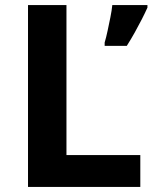

<svg xmlns="http://www.w3.org/2000/svg" viewBox="-20 -734 605 754"><path d="M90 0V-714H241V-125H531V0ZM559 -704Q549 -682 536.5 -657.5Q524 -633 509.5 -607Q495 -581 478 -554H391V-567Q397 -587 402.5 -613Q408 -639 413.5 -666Q419 -693 421 -714H559Z"/></svg>

Font: Noto Naskh Arabic
Style: Regular
Weight: 400
Designer: Monotype Design Team, David Williams, Mohamad Dakak and Nizar Qandah
Foundry: Monotype Imaging Inc.
Version: Version 2.013